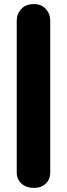

<svg xmlns="http://www.w3.org/2000/svg" viewBox="-20 -825 328 940"><path d="M146 95Q109 95 85.5 74Q62 53 62 20V-724Q62 -757 84 -781Q106 -805 146 -805Q183 -805 204.5 -781Q226 -757 226 -723V20Q226 53 204 74Q182 95 146 95Z"/></svg>

Font: Bagel Fat One
Style: Regular
Weight: 400
Designer: Kyung-won Kim
Foundry: JAMO
Version: Version 1.000; ttfautohint (v1.8.4.7-5d5b);gftools[0.9.28]